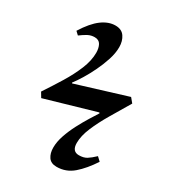

<svg xmlns="http://www.w3.org/2000/svg" viewBox="-167 -752 761 852"><g transform="rotate(30 213.5 -326.0)"><path d="M258 11Q229 11 216 -8Q203 -27 203 -56Q203 -86 214.5 -119.5Q226 -153 243 -185.5Q260 -218 277 -245.5Q294 -273 305 -290L302 -293L47 -219L32 -244Q64 -292 92.5 -338.5Q121 -385 139.5 -430Q158 -475 158 -515Q158 -539 149 -555.5Q140 -572 118 -572Q100 -572 84.5 -564Q69 -556 49 -541L33 -556Q68 -612 102.5 -637.5Q137 -663 172 -663Q204 -663 219 -641Q234 -619 234 -588Q234 -557 223 -523Q212 -489 196 -455.5Q180 -422 162.5 -393.5Q145 -365 131 -347L133 -344L390 -423L409 -400Q378 -348 349 -299Q320 -250 301.5 -206Q283 -162 283 -126Q283 -83 318 -83Q342 -83 357.5 -92.5Q373 -102 394 -122L413 -104Q379 -52 342.5 -20.5Q306 11 258 11Z"/></g></svg>

Font: STIX Two Text SemiBold
Style: Italic
Weight: 600
Italic angle: -12°
Designer: Ross Mills, John Hudson & Paul Hanslow, Tiro Typeworks Ltd; with prior portions MicroPress Inc. and Coen Hoffman, Elsevi
Foundry: Tiro Typeworks Ltd
Version: Version 2.13 b171